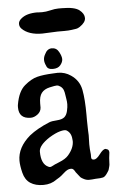

<svg xmlns="http://www.w3.org/2000/svg" viewBox="-54 -792 515 835"><g transform="rotate(-5 203.5 -374.5)"><path d="M220.7 -654.3 153.3 -651.4Q94.7 -651.4 65.4 -680.7Q56.6 -689.5 56.6 -702.1Q56.6 -714.8 70.3 -725.6Q93.8 -745.1 139.6 -745.1Q144.5 -745.1 144.5 -744.6Q144.5 -744.1 161.1 -744.1Q177.7 -744.1 197.8 -749Q217.8 -753.9 232.4 -753.9H249Q303.7 -753.9 324.2 -737.8Q344.7 -721.7 344.7 -702.6Q344.7 -683.6 318.4 -666Q309.6 -660.2 302.7 -659.2L282.2 -656.2Q268.6 -654.3 251 -654.3ZM158.2 -560.5Q168.9 -584 189.5 -584Q210 -584 220.2 -564.9Q230.5 -545.9 230.5 -533.2Q230.5 -520.5 219.7 -507.3Q209 -494.1 186 -494.1Q163.1 -494.1 158.2 -510.7Q151.4 -524.4 151.4 -536.6Q151.4 -548.8 158.2 -560.5ZM349.6 -2.9 330.1 -2Q312.5 0 301.3 0Q290 0 279.3 -5.4Q268.6 -10.7 264.6 -14.6Q260.7 -18.6 256.8 -24.4Q252.9 -30.3 249.5 -33.7Q246.1 -37.1 243.2 -43Q236.3 -54.7 228.5 -54.7H224.6Q211.9 -54.7 195.8 -40Q179.7 -25.4 173.8 -22Q168 -18.6 160.2 -13.7Q135.7 4.9 101.6 4.9Q67.4 4.9 44.9 -9.8Q22.5 -24.4 14.6 -56.2Q6.8 -87.9 6.8 -109.4Q6.8 -167 62.5 -214.8Q96.7 -242.2 151.4 -264.6Q161.1 -268.6 184.1 -270Q207 -271.5 217.3 -280.3Q227.5 -289.1 231.4 -306.6Q235.4 -324.2 235.4 -335.9Q235.4 -347.7 233.4 -358.4Q231.4 -369.1 230.5 -377Q229.5 -384.8 228.5 -388.7Q227.5 -392.6 225.6 -398.4Q221.7 -408.2 212.9 -414.6Q204.1 -420.9 196.8 -420.9Q189.5 -420.9 165.5 -415.5Q141.6 -410.2 129.9 -395Q118.2 -379.9 118.2 -349.6V-331.1Q117.2 -313.5 102.1 -302.2Q86.9 -291 72.3 -291Q20.5 -291 20.5 -340.8Q20.5 -349.6 21.5 -353.5Q31.2 -410.2 60.1 -434.6Q88.9 -459 115.2 -465.8Q141.6 -472.7 185.5 -474.6L206.1 -475.6Q237.3 -475.6 262.7 -458Q298.8 -433.6 306.6 -391.6Q314.5 -349.6 314.5 -283.2V-257.8L315.4 -214.8L316.4 -193.4L315.4 -153.3Q315.4 -134.8 318.4 -109.4V-96.7Q318.4 -85.9 330.1 -85.9Q341.8 -85.9 357.4 -106.9Q373 -127.9 383.8 -127.9Q384.8 -127.9 392.1 -125Q399.4 -122.1 399.4 -110.4L396.5 -86.9L395.5 -67.4Q395.5 -56.6 394 -52.2Q392.6 -47.9 391.6 -43Q390.6 -38.1 389.2 -34.7Q387.7 -31.2 384.8 -27.3Q372.1 -6.8 362.3 -4.9Q352.5 -2.9 349.6 -2.9ZM245.1 -173.8 244.1 -183.6Q242.2 -210.9 221.7 -222.7Q213.9 -226.6 193.8 -221.2Q173.8 -215.8 146.5 -199.2Q98.6 -168 98.6 -140.6Q98.6 -85.9 129.9 -72.3Q133.8 -70.3 137.7 -70.3Q141.6 -70.3 151.4 -75.7Q161.1 -81.1 165 -82L178.7 -87.9Q206.1 -98.6 218.8 -113.3Q245.1 -143.6 245.1 -173.8Z"/></g></svg>

Font: Essays1743
Style: Medium
Weight: 500
Designer: Based on the typeface in a 1743 English translation of the essays of Montaigne.  PostScript/TrueType font designed by Jo
Version: Version 002.100